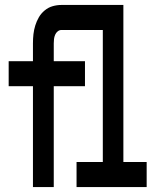

<svg xmlns="http://www.w3.org/2000/svg" viewBox="-20 -755 640 775"><path d="M113 0V-407H15V-508H113V-580Q113 -599 115 -617Q117 -635 122.5 -652.5Q128 -670 137 -685.5Q146 -701 160.5 -713Q175 -725 192.5 -730Q210 -735 228 -735H478V-101H572V0H289V-101H395V-634H228Q220 -634 213 -628.5Q206 -623 202.5 -614.5Q199 -606 198 -597.5Q197 -589 197 -580V-508H323V-407H197V0Z"/></svg>

Font: Iosevka Curly Extended
Style: Bold
Weight: 700
Width: 7
Monospace: yes
Designer: Belleve Invis
Foundry: Belleve Invis
Version: Version 11.1.0; ttfautohint (v1.8.3)